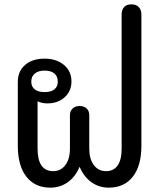

<svg xmlns="http://www.w3.org/2000/svg" viewBox="-20 -854 734 884"><path d="M62 -183V-476Q62 -526 95.5 -555Q129 -584 185 -584Q240 -584 274.5 -555Q309 -526 309 -479Q309 -435 278 -406.5Q247 -378 198 -378Q171 -378 153 -388V-170Q153 -66 225 -66Q260 -66 281 -94Q302 -122 302 -170V-324Q302 -343 314.5 -354.5Q327 -366 347 -366Q367 -366 379 -354.5Q391 -343 391 -324V-170Q391 -122 412 -94Q433 -66 468 -66Q503 -66 521.5 -92Q540 -118 540 -170V-787Q540 -809 551.5 -821.5Q563 -834 585 -834Q607 -834 619 -821.5Q631 -809 631 -787V-183Q631 -91 591.5 -40.5Q552 10 481 10Q436 10 401 -15Q366 -40 347 -85H346Q327 -40 292 -15Q257 10 212 10Q141 10 101.5 -40.5Q62 -91 62 -183ZM246 -478Q246 -503 230 -516Q214 -529 185 -529Q157 -529 140.5 -515.5Q124 -502 124 -478Q124 -455 140 -442.5Q156 -430 185 -430Q215 -430 230.5 -442.5Q246 -455 246 -478Z"/></svg>

Font: Kodchasan Medium
Style: Regular
Weight: 500
Designer: Katatrad Aksorn Co.,Ltd.
Foundry: Cadson Demak Co.,Ltd.
Version: Version 1.000; ttfautohint (v1.6)